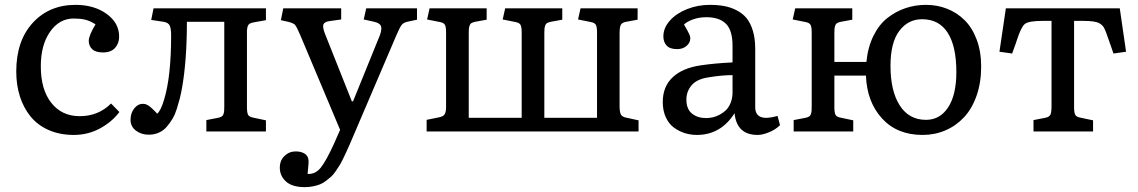

<svg xmlns="http://www.w3.org/2000/svg" viewBox="-20 -541 4683 790"><path d="M283.2 14.2Q225.6 14.2 179.9 -6.1Q134.3 -26.4 105.5 -62Q76.7 -97.7 61.8 -144.5Q46.9 -191.4 46.9 -247.1Q46.9 -373 114.7 -447Q182.6 -521 291 -521Q367.2 -521 418.7 -483.9Q470.2 -446.8 470.2 -390.1Q470.2 -362.3 453.4 -343.8Q436.5 -325.2 403.8 -325.2Q373.5 -325.2 359.4 -338.6Q345.2 -352.1 345.2 -373Q345.2 -394.5 373 -440.9Q350.1 -455.6 329.8 -460.2Q309.6 -464.8 283.2 -464.8Q224.1 -464.8 186 -410.4Q147.9 -356 147.9 -268.1Q147.9 -172.4 191.2 -117.7Q234.4 -63 308.1 -63Q384.8 -63 437 -115.2L471.2 -80.1Q440.9 -39.6 391.6 -12.7Q342.3 14.2 283.2 14.2Z M591.8 13.2Q561 13.2 539.1 -3.7Q517.1 -20.5 517.1 -47.9Q517.1 -75.7 532.2 -94.7Q547.4 -113.8 566.9 -113.8Q571.8 -113.8 575.9 -113Q580.1 -112.3 584.7 -109.9Q589.4 -107.4 592.3 -105.7Q595.2 -104 600.6 -99.1Q606 -94.2 608.4 -92Q610.8 -89.8 617.7 -82.8Q624.5 -75.7 627 -73.2Q642.1 -86.9 654.8 -129.9Q684.1 -224.1 684.1 -395Q684.1 -424.3 678 -436.3Q671.9 -448.2 653.8 -451.2L602.1 -459L611.8 -506.8H1074.2V-458L1024.9 -449.2Q1007.3 -446.3 1002.2 -438.7Q997.1 -431.2 996.1 -414.1V-100.1Q996.1 -77.6 1000.7 -68.8Q1005.4 -60.1 1021 -57.1L1074.2 -45.9V0H829.1V-46.9L877 -56.2Q886.2 -58.1 891.8 -61.5Q897.5 -64.9 899.7 -72Q901.9 -79.1 902.3 -85Q902.8 -90.8 902.8 -104V-451.2H749Q749 -292.5 729 -179.2Q724.6 -155.3 720 -136.7Q715.3 -118.2 707.8 -94Q700.2 -69.8 689.9 -52.5Q679.7 -35.2 666 -19.3Q652.3 -3.4 633.3 4.9Q614.3 13.2 591.8 13.2Z M1234.4 229Q1182.1 229 1156.7 205.8Q1131.3 182.6 1131.3 148.9Q1131.3 119.1 1150.6 100.6Q1169.9 82 1196.8 82Q1218.3 82 1232.9 90.8Q1247.6 99.6 1249.5 118.2Q1250.5 128.9 1245.6 174.8Q1277.8 176.3 1299.8 148.9Q1321.8 121.6 1354.5 49.8L1379.4 -6.8L1214.4 -398.9Q1211.9 -404.3 1207.5 -413.8Q1203.1 -423.3 1201.7 -426.3Q1200.2 -429.2 1196.8 -434.6Q1193.4 -439.9 1190.4 -441.9Q1187.5 -443.8 1182.4 -446Q1177.2 -448.2 1170.4 -450.2L1135.7 -458L1145.5 -506.8H1383.8V-460.9L1335.4 -454.1Q1314.9 -451.2 1310.8 -440.7Q1306.6 -430.2 1316.4 -403.8L1427.7 -124H1432.6L1543.5 -397Q1552.2 -422.9 1547.4 -434.3Q1542.5 -445.8 1520.5 -451.2L1476.6 -460.9L1486.8 -506.8H1695.8V-460L1658.7 -452.1Q1641.1 -448.7 1633.3 -439.2Q1625.5 -429.7 1611.8 -397.9L1418.5 54.2Q1409.7 73.7 1404.8 84.5Q1399.9 95.2 1391.4 112.8Q1382.8 130.4 1376.5 140.4Q1370.1 150.4 1360.4 164.6Q1350.6 178.7 1341.8 186.5Q1333 194.3 1320.8 203.6Q1308.6 212.9 1295.9 217.8Q1283.2 222.7 1267.6 225.8Q1252 229 1234.4 229Z M1735.4 0V-47.9L1785.6 -58.1Q1803.2 -61.5 1808.8 -69.8Q1814.5 -78.1 1815.4 -95.2V-407.2Q1815.4 -429.7 1810.8 -438.5Q1806.2 -447.3 1790.5 -450.2L1737.3 -460.9L1747.6 -506.8H1982.4V-460L1934.6 -451.2Q1925.3 -449.2 1919.7 -445.8Q1914.1 -442.4 1911.9 -435.1Q1909.7 -427.7 1909.2 -421.9Q1908.7 -416 1908.7 -402.8V-56.2H2126.5V-407.2Q2126.5 -429.7 2121.8 -438.5Q2117.2 -447.3 2101.6 -450.2L2048.3 -460.9L2058.6 -506.8H2293.5V-460L2245.6 -451.2Q2236.3 -449.2 2230.7 -445.8Q2225.1 -442.4 2222.9 -435.1Q2220.7 -427.7 2220.2 -421.9Q2219.7 -416 2219.7 -402.8V-56.2H2436.5V-407.2Q2436.5 -429.7 2431.9 -438.5Q2427.2 -447.3 2411.6 -450.2L2358.4 -460.9L2368.7 -506.8H2603.5V-460L2555.7 -451.2Q2538.1 -447.8 2533.7 -437.5Q2529.3 -427.2 2529.3 -402.8V-105Q2529.3 -81.1 2534.4 -70.3Q2539.6 -59.6 2559.6 -56.2L2607.4 -45.9V0Z M2847.2 14.2Q2821.8 14.2 2798.1 6.8Q2774.4 -0.5 2753.4 -15.6Q2732.4 -30.8 2719.7 -58.1Q2707 -85.4 2707 -121.1Q2707 -185.1 2747.8 -223.1Q2788.6 -261.2 2862.3 -272Q2921.4 -280.8 2994.1 -284.2V-352.1Q2994.1 -416.5 2966.8 -443.4Q2939.5 -470.2 2886.2 -470.2Q2856 -470.2 2830.8 -460.9Q2805.7 -451.7 2794.4 -439.9Q2795.4 -438 2800.5 -429.2Q2805.7 -420.4 2807.9 -416.3Q2810.1 -412.1 2813.7 -405Q2817.4 -397.9 2818.8 -392.8Q2820.3 -387.7 2820.3 -383.8Q2820.3 -365.7 2805.2 -352.3Q2790 -338.9 2766.1 -338.9Q2736.3 -338.9 2722.9 -353.5Q2709.5 -368.2 2709.5 -391.1Q2709.5 -426.3 2736.3 -456.3Q2763.2 -486.3 2807.4 -503.7Q2851.6 -521 2900.4 -521Q2933.1 -521 2959.7 -516.1Q2986.3 -511.2 3010.7 -498.8Q3035.2 -486.3 3051.5 -466.6Q3067.9 -446.8 3077.6 -414.8Q3087.4 -382.8 3087.4 -340.8V-100.1Q3087.4 -37.6 3179.2 -64L3189.5 -25.9Q3170.4 -7.3 3143.8 3.4Q3117.2 14.2 3097.2 14.2Q3011.2 14.2 3002.4 -75.2Q2945.8 14.2 2847.2 14.2ZM2885.3 -55.2Q2898.4 -55.2 2912.1 -58.1Q2925.8 -61 2940.7 -68.8Q2955.6 -76.7 2967.3 -88.1Q2979 -99.6 2986.6 -118.7Q2994.1 -137.7 2994.1 -161.1V-231.9Q2951.2 -231.9 2897.5 -223.1Q2848.1 -216.3 2826.2 -190.7Q2804.2 -165 2804.2 -131.8Q2804.2 -92.3 2827.1 -73.7Q2850.1 -55.2 2885.3 -55.2Z M3775.9 14.2Q3670.9 14.2 3608.9 -54Q3546.9 -122.1 3543 -230H3413.1V-100.1Q3413.1 -77.6 3417.7 -68.8Q3422.4 -60.1 3438 -57.1L3490.7 -45.9V0H3245.6V-46.9L3293.9 -56.2Q3303.2 -58.1 3308.8 -61.5Q3314.5 -64.9 3316.7 -72Q3318.8 -79.1 3319.3 -85Q3319.8 -90.8 3319.8 -104V-407.2Q3319.8 -429.7 3315.2 -438.5Q3310.5 -447.3 3294.9 -450.2L3241.7 -460.9L3252 -506.8H3486.8V-460L3439 -451.2Q3429.7 -449.2 3424.1 -445.8Q3418.5 -442.4 3416.3 -435.1Q3414.1 -427.7 3413.6 -421.9Q3413.1 -416 3413.1 -402.8V-286.1H3544.9Q3550.8 -347.2 3574 -393.8Q3597.2 -440.4 3631.6 -467.3Q3666 -494.1 3706.1 -507.6Q3746.1 -521 3790 -521Q3836.4 -521 3877.2 -504.9Q3918 -488.8 3949.2 -457.8Q3980.5 -426.8 3998.8 -377.7Q4017.1 -328.6 4017.1 -267.1Q4017.1 -200.7 3998 -146.7Q3979 -92.8 3946 -57.9Q3913.1 -22.9 3869.6 -4.4Q3826.2 14.2 3775.9 14.2ZM3790 -47.9Q3847.7 -47.9 3881.3 -99.4Q3915 -150.9 3915 -245.1Q3915 -350.6 3879.4 -406.2Q3843.8 -461.9 3773.9 -461.9Q3716.3 -461.9 3680.2 -413.8Q3644 -365.7 3644 -270Q3644 -166.5 3682.1 -107.2Q3720.2 -47.9 3790 -47.9Z M4232.4 0V-46.9L4280.3 -56.2Q4297.9 -59.6 4302.2 -69.6Q4306.6 -79.6 4306.6 -104V-455.1H4270.5Q4212.4 -455.1 4196.8 -442.4Q4181.2 -429.7 4164.1 -376Q4163.1 -373 4162.6 -371.6Q4162.1 -370.1 4161.1 -367.4Q4160.2 -364.7 4159.7 -362.8L4144.5 -320.8L4092.3 -328.1L4118.7 -506.8H4587.4L4613.3 -328.1L4561.5 -320.8L4545.4 -367.2Q4528.8 -417.5 4521 -429.2Q4508.3 -448.7 4479 -452.6Q4463.4 -455.1 4435.5 -455.1H4399.4V-100.1Q4399.4 -77.6 4404.1 -68.8Q4408.7 -60.1 4424.3 -57.1L4477.5 -45.9V0Z"/></svg>

Font: Literata Book
Style: Regular
Weight: 400
Designer: Latin by Veronika Burian and Jose Scaglione. Greek by Irene Vlachou. Cyrillic by Vera Evstafieva
Foundry: TypeTogether
Version: Version 2.003;PS 002.003;hotconv 1.0.88;makeotf.lib2.5.64775